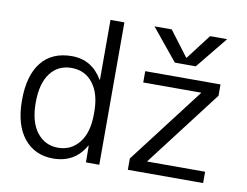

<svg xmlns="http://www.w3.org/2000/svg" viewBox="-81 -871 1282 996"><g transform="rotate(10 559.5 -373.5)"><path d="M422.9 -434.6H424.8V-750H498V0H427.7L426.8 -87.9H424.8Q370.1 9.8 254.9 9.8Q159.2 9.8 102.1 -60.5Q44.9 -130.9 44.9 -260.7Q44.9 -390.6 100.6 -460.4Q156.2 -530.3 261.2 -530.3Q366.2 -530.3 422.9 -434.6ZM424.8 -252.9V-266.6Q424.8 -361.3 382.8 -415.5Q340.8 -469.7 270 -469.7Q199.2 -469.7 158.2 -415.5Q117.2 -361.3 117.2 -260.3Q117.2 -159.2 159.7 -104.5Q202.1 -49.8 271 -49.8Q339.8 -49.8 382.3 -103Q424.8 -156.2 424.8 -252.9ZM648.4 0V-59.6L953.1 -458V-460H648.4V-519.5H1044.9V-460L740.2 -61.5V-59.6H1044.9V0ZM655.3 -756.8H746.1L845.7 -625H847.7L948.2 -756.8H1038.1L902.3 -589.8H792Z"/></g></svg>

Font: GenEi M Gothic v2 Regular
Style: Regular
Weight: 400
Version: Version 2.0